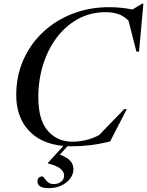

<svg xmlns="http://www.w3.org/2000/svg" viewBox="-20 -764 780 1017"><path d="M264 211Q288 211 303.8 198.5Q319.5 186 319.5 165Q319.5 147.5 302 131.2Q284.5 115 233.5 101.5V99L315.5 9Q196 -2.5 131 -74Q66 -145.5 66 -260.5Q66 -361.5 103.8 -446.8Q141.5 -532 208.5 -594.5Q275.5 -657 365 -691.5Q454.5 -726 558 -726Q622.5 -726 681.5 -713.5L732.5 -744.5H739.5L716.5 -490.5H702.5L660.5 -655Q634.5 -680.5 605 -690Q575.5 -699.5 540 -699.5Q459.5 -699.5 394 -663.8Q328.5 -628 281.2 -565.8Q234 -503.5 208.5 -422Q183 -340.5 183 -249Q183 -128.5 233.2 -71Q283.5 -13.5 364 -13.5Q397 -13.5 433 -21.5Q469 -29.5 505 -48.5L638 -186H651.5L563.5 -15Q508 -1 458.5 5Q409 11 358.5 11Q348 11 337.5 10.5L297 55Q339 71 354 90Q369 109 369 132Q369 158 352.2 181Q335.5 204 305.8 218.2Q276 232.5 238.5 232.5Q204.5 232.5 191.5 222.5Q178.5 212.5 178.5 199Q178.5 170.5 205.5 170.5Q209 170.5 215.8 180.8Q222.5 191 234 201Q245.5 211 264 211Z"/></svg>

Font: Newsreader Display Medium
Style: Italic
Weight: 500
Italic angle: -17°
Designer: Hugues Gentile
Foundry: Production Type
Version: Version 1.001